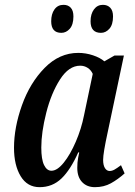

<svg xmlns="http://www.w3.org/2000/svg" viewBox="-20 -765 559 795"><path d="M38 -153Q38 -237 71 -329.5Q104 -422 165 -484Q226 -546 304 -546Q335 -546 365 -536Q395 -526 412 -511L454 -535H493L426 -218Q407 -131 407 -103Q407 -81 414.5 -69Q422 -57 434 -57Q444 -57 454.5 -63Q465 -69 481 -81L496 -47Q468 -22 439 -6Q410 10 373 10Q340 10 320 -11Q300 -32 300 -70Q300 -93 303.5 -111.5Q307 -130 308 -134H304Q272 -62 234.5 -26Q197 10 144 10Q93 10 65.5 -35.5Q38 -81 38 -153ZM328 -288 364 -459Q357 -475 343 -484Q329 -493 312 -493Q265 -493 228.5 -436Q192 -379 171.5 -298Q151 -217 151 -154Q151 -105 162.5 -81.5Q174 -58 193 -58Q217 -58 244 -91.5Q271 -125 294 -178.5Q317 -232 328 -288ZM192 -677Q192 -707 205.5 -726Q219 -745 243 -745Q262 -745 273 -733Q284 -721 284 -697Q284 -663 269 -646Q254 -629 234 -629Q192 -629 192 -677ZM355 -677Q355 -707 369 -726Q383 -745 406 -745Q425 -745 436.5 -733Q448 -721 448 -697Q448 -663 433 -646Q418 -629 398 -629Q355 -629 355 -677Z"/></svg>

Font: Noto Serif CondSemiBold
Style: Italic
Weight: 600
Width: 3
Italic angle: -12°
Designer: Monotype Design Team
Foundry: Monotype Imaging Inc.
Version: Version 1.001